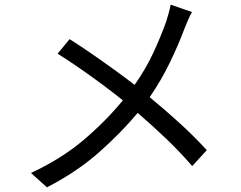

<svg xmlns="http://www.w3.org/2000/svg" viewBox="-20 -780 1040 830"><path d="M280.8 -610.8Q324.2 -583.5 374.3 -549.1Q424.3 -514.6 473.4 -479Q522.5 -443.4 562 -413.1Q610.8 -482.9 643.1 -552.5Q675.3 -622.1 698.2 -686Q703.1 -701.2 709 -722.4Q714.8 -743.7 717.8 -759.8L810.1 -728Q801.8 -714.4 792.5 -692.6Q783.2 -670.9 776.9 -654.8Q752.4 -588.9 714.8 -510.7Q677.2 -432.6 627 -359.9Q694.3 -304.7 757.6 -246.8Q820.8 -189 874 -130.9L811 -62Q755.4 -126 697.5 -181.2Q639.6 -236.3 575.2 -292Q504.4 -207 408.9 -122.3Q313.5 -37.6 183.1 29.8L113.8 -32.2Q245.1 -93.3 340.8 -174.3Q436.5 -255.4 511.2 -346.2Q474.1 -376 426.8 -411.4Q379.4 -446.8 328.1 -482.4Q276.9 -518.1 229 -547.9Z"/></svg>

Font: Source Han Sans CN
Style: Regular
Weight: 400
Designer: Ryoko NISHIZUKA  (kana, bopomofo & ideographs); Paul D. Hunt (Latin, Greek & Cyrillic); Sandoll Communications , Soo-you
Foundry: Adobe
Version: Version 2.004;hotconv 1.0.118;makeotfexe 2.5.65603